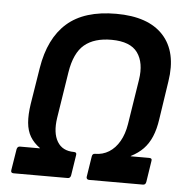

<svg xmlns="http://www.w3.org/2000/svg" viewBox="-50 -715 738 763"><g transform="rotate(5 319.5 -333.5)"><path d="M32.1 0Q19.8 0 21.8 -11.7L35.5 -96.6Q38.2 -107.9 47.9 -107.9H127.2V-109.3Q102.6 -126.9 88.7 -150Q74.9 -173.2 72 -205.4Q69.2 -237.5 75.9 -281.3L99.1 -425.8Q118.4 -545.6 187.4 -606.3Q256.3 -667 383.4 -667Q511.6 -667 571.7 -601.3Q631.7 -535.5 613 -417.4L589.9 -264.4Q584.2 -224.3 571.7 -194.8Q559.2 -165.3 539.3 -144.7Q519.5 -124.2 490.2 -109.3L489.8 -107.9H563.5Q576.2 -107.9 573.5 -96.6L560.4 -11.7Q558.4 0 548 0H332.8Q327.7 0 324.7 -3.3Q321.7 -6.7 322.7 -11.7L335.5 -93.6Q337.2 -105.3 347.5 -105.3Q378.1 -105.3 403 -120.7Q427.9 -136.2 444.7 -165.3Q461.4 -194.4 467.8 -234.3L496 -413.6Q506.7 -481.9 477.9 -522Q449.1 -562 374.3 -562.4Q305.2 -562.7 265.8 -529.8Q226.4 -496.8 214.1 -418.7L185.2 -234.3Q176.2 -174.1 196.8 -139.7Q217.3 -105.3 263.5 -105.3Q275.6 -105.3 273.2 -93.6L260.5 -11.7Q258.1 0 248.1 0Z"/></g></svg>

Font: Sofia Sans Hairline
Style: Italic
Weight: 1
Italic angle: -9°
Designer: Botio Nikoltchev, Ani Petrova
Foundry: lettersoup
Version: Version 4.102